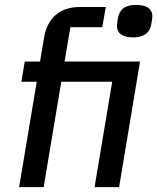

<svg xmlns="http://www.w3.org/2000/svg" viewBox="-20 -769 646 789"><path d="M58.6 0H159.4L231.9 -433.2H441.1L368.6 0H469.5L555.4 -516H245.4L269.2 -657.3H400.2L414.8 -740.1H306.5C219.1 -740.1 173.3 -686.8 161.2 -615.1L144.5 -516H81.7L67.8 -433.2H131ZM460.6 -662.3C460.6 -636.7 477.6 -615.4 526.3 -615.4C578.1 -615.4 596.9 -640.3 601.6 -669.4C604 -683.2 606.2 -694.2 606.2 -702.1C606.2 -727.6 588.8 -748.9 540.1 -748.9C487.9 -748.9 469.5 -724.1 464.8 -695C462.4 -680.8 460.6 -670.1 460.6 -662.3Z"/></svg>

Font: Margiela Mono Italic Medium It
Style: Regular
Weight: 500
Designer: Mike Abbink, Paul van der Laan, Pieter van Rosmalen
Foundry: Bold Monday
Version: Version 2.003 2021